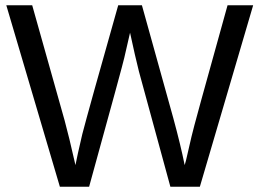

<svg xmlns="http://www.w3.org/2000/svg" viewBox="-20 -708 984 728"><path d="M939.9 -688 737.8 0H626L506.8 -437Q492.7 -492.7 473.1 -584L451.2 -488.8Q447.3 -468.8 317.9 0H207L3.9 -688H102.1L225.1 -251Q240.7 -194.3 266.1 -82Q272 -113.8 292 -199.2Q315.9 -291.5 428.2 -688H518.1L637.2 -259.8Q665 -157.7 680.2 -82L685.1 -99.1L706.1 -189.9Q711.9 -219.2 842.8 -688Z"/></svg>

Font: Libra Sans Modern
Style: Regular
Weight: 400
Foundry: Stefan Peev, Context Ltd
Version: Version 1.000